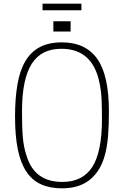

<svg xmlns="http://www.w3.org/2000/svg" viewBox="-20 -1019 676 1047"><path d="M318 8Q252 8 203.5 -14Q155 -36 123.5 -83.5Q92 -131 77 -205Q62 -279 62 -383Q62 -482 75 -558Q88 -634 118 -685Q148 -736 197 -762Q246 -788 318 -788Q446 -788 510 -698.5Q574 -609 574 -410Q574 -333 569 -275Q564 -217 552 -173.5Q540 -130 521.5 -99Q503 -68 476 -44Q417 8 318 8ZM321 -27Q431 -27 483.5 -109Q536 -191 536 -370Q536 -429 534 -475.5Q532 -522 523 -565Q486 -753 315 -753Q261 -753 221 -733.5Q181 -714 154 -672.5Q127 -631 113.5 -566Q100 -501 100 -410Q100 -367 101 -333Q102 -299 104.5 -270.5Q107 -242 112 -217.5Q117 -193 125 -169Q168 -27 319 -27ZM327 -847H271V-903H327ZM365 -847H309V-903H365ZM424 -963H212V-999H424Z"/></svg>

Font: Tanohe Sans ExtraLight
Style: Regular
Weight: 250
Designer: Village Type and Design LLC & Cristiano Sobral
Foundry: Cooper Hewitt Smithsonian Design Museum
Version: Version 1.00;May 30, 2020;FontCreator 12.0.0.2522 64-bit; tt